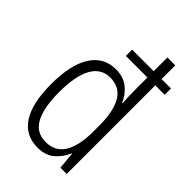

<svg xmlns="http://www.w3.org/2000/svg" viewBox="-228 -901 950 950"><g transform="rotate(45 246.5 -426.0)"><path d="M222 -41Q136 -41 92 -110Q48 -179 48 -311Q48 -448 94 -519Q140 -590 223 -590Q276 -590 311 -562Q346 -534 362 -494H365Q364 -515 363 -536Q362 -557 362 -575V-671H211V-715H362V-811H417V-715H483V-671H417V-51H373L365 -140H362Q345 -99 311.5 -70Q278 -41 222 -41ZM231 -89Q298 -89 330 -141.5Q362 -194 362 -293V-335Q362 -435 330.5 -488Q299 -541 232 -541Q169 -541 136.5 -482.5Q104 -424 104 -311Q104 -203 134.5 -146Q165 -89 231 -89Z"/></g></svg>

Font: Noto Sans Tamil UI Condensed Light
Style: Regular
Weight: 300
Width: 3
Designer: Jelle Bosma - Monotype Design Team
Foundry: Monotype Imaging Inc.
Version: Version 2.004; ttfautohint (v1.8.4.7-5d5b)